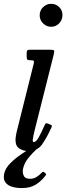

<svg xmlns="http://www.w3.org/2000/svg" viewBox="-80 -780 347 1004"><path d="M127.5 -700Q127.5 -725 145.2 -742.5Q163 -760 187.5 -760Q212.5 -760 230 -742.5Q247.5 -725 246.5 -700Q246 -675.5 229.2 -657.8Q212.5 -640 187.5 -640Q163 -640 145.2 -657.8Q127.5 -675.5 127.5 -700ZM201 -495 100.5 -96Q98.5 -89 94.8 -70.8Q91 -52.5 91 -48.5Q91 -37 96.5 -37Q108.5 -37 122.8 -62.2Q137 -87.5 154 -127Q157 -133 160 -135Q163 -137 170 -134L183 -128.5Q189.5 -126 190.8 -123.5Q192 -121 189.5 -114.5Q164 -58.5 139.5 -24.2Q115 10 68 10Q44 10 22.5 -2.5Q1 -15 1 -49.5Q1 -57 3 -69.5Q5 -82 7.5 -92L96.5 -448Q99 -459 96 -462Q93 -465 80.5 -465H79.5Q67 -465 63.2 -468.2Q59.5 -471.5 59.5 -484V-504Q59.5 -514.5 63.8 -517.2Q68 -520 77.5 -520H180.5Q199.5 -520 202.2 -516Q205 -512 201 -495ZM34 203.5Q6 203.5 -17.2 196.5Q-40.5 189.5 -52.2 172.8Q-64 156 -58 127.5Q-52 99.5 -25.5 73Q1 46.5 35.5 23.5Q70 0.5 100.5 -17.5Q121 -30 125.5 -22.5Q128 -18.5 123.8 -13Q119.5 -7.5 112 -0.5Q90.5 19 68.8 45.5Q47 72 40.5 102.5Q36.5 121.5 43.8 138.2Q51 155 77 155Q95.5 155 110.5 145.8Q125.5 136.5 136.5 124.5Q145 114.5 151.5 121L157.5 126Q161.5 129.5 161 132Q160.5 134.5 156.5 140Q135.5 167.5 106.8 185.5Q78 203.5 34 203.5Z"/></svg>

Font: Besley* Condensed
Style: Italic
Weight: 400
Width: 3
Italic angle: -13°
Designer: Owen Earl
Foundry: indestructible type*
Version: Version 3.000; ttfautohint (v1.8.3)